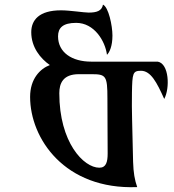

<svg xmlns="http://www.w3.org/2000/svg" viewBox="-20 -801 743 822"><path d="M108.9 -386.2C108.9 -208.5 256.3 12.2 567.4 0C556.6 -30.8 551.3 -61 549.8 -108.4C546.4 -278.3 543.5 -320.8 544.9 -404.3C546.4 -487.3 548.3 -498 583.5 -498C625.5 -498 651.4 -448.2 683.1 -377.4C708 -423.3 704.1 -528.8 655.3 -537.1H370.6C287.6 -537.1 228.5 -576.7 228.5 -645.5C228.5 -682.1 249.5 -703.1 306.2 -703.1C383.3 -703.1 430.2 -626 438 -566.4C448.7 -576.7 461.4 -603 461.4 -648.9C461.4 -690.9 444.8 -770.5 420.9 -781.2C416 -753.9 393.6 -747.1 359.4 -747.1C338.9 -747.1 279.8 -756.8 241.2 -756.8C147 -756.8 113.8 -714.8 113.8 -663.1C113.8 -598.6 153.3 -550.3 193.4 -522.5C150.9 -506.3 108.9 -462.9 108.9 -386.2ZM372.1 -483.4C433.6 -483.4 439.9 -476.6 439.9 -379.9C439.9 -208.5 440.9 -285.6 440.9 -144C440.9 -106.9 434.1 -83 405.3 -83C337.9 -83 233.9 -191.4 233.9 -401.9C233.9 -443.8 249.5 -483.4 317.4 -483.4Z"/></svg>

Font: Amarante
Style: Regular
Weight: 400
Designer: Karolina Lach
Foundry: Sorkin Type Co.
Version: Version 1.001